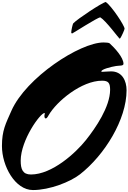

<svg xmlns="http://www.w3.org/2000/svg" viewBox="-20 -1951 1319 1971"><path d="M1258.8 -1656.2C1258.8 -1688 1127.4 -1886.7 1066.4 -1930.7C1026.9 -1923.8 775.9 -1757.3 731.9 -1711.4C726.6 -1706.1 711.4 -1640.1 711.4 -1618.2C711.4 -1611.3 715.3 -1607.9 720.7 -1607.4C726.6 -1607.4 979.5 -1772 1009.8 -1772.9C1065.9 -1740.2 1202.1 -1555.2 1207 -1554.7C1212.9 -1554.7 1213.9 -1558.6 1218.3 -1564.5C1228.5 -1579.6 1258.8 -1645.5 1258.8 -1656.2ZM297.4 -159.7C213.4 -159.7 192.4 -213.9 192.4 -301.8C193.4 -514.2 394 -791 437 -791C439.5 -791 439.9 -789.1 439.9 -785.6C439.9 -784.2 436 -768.6 436 -765.1C436 -752 436.5 -735.4 449.7 -735.4C462.9 -735.4 475.1 -761.2 480 -769.5C562 -911.1 816.9 -1122.6 1027.8 -1122.6C1094.2 -1122.6 1110.4 -1097.2 1110.4 -1028.8C1109.4 -853.5 961.9 -638.2 861.3 -512.2C756.8 -380.9 515.1 -159.7 297.4 -159.7ZM0 -451.7C0 -247.1 134.3 0 318.4 0C489.7 0 701.2 -83.5 801.3 -161.6C1055.2 -360.4 1279.3 -725.1 1279.3 -1023.9C1279.3 -1122.1 1233.9 -1218.3 1120.1 -1218.3C1083 -1218.3 1047.4 -1213.4 1024.4 -1213.4C1022 -1213.4 1021 -1215.8 1021 -1218.3C1021 -1240.2 1120.1 -1265.1 1171.4 -1273.4C1207 -1279.3 1247.6 -1272.5 1247.6 -1295.9C1247.6 -1361.8 1156.7 -1459 1106.4 -1505.4C1099.1 -1512.7 1068.4 -1515.1 1043 -1515.1C800.8 -1515.1 247.6 -1155.3 96.7 -813C38.1 -679.7 0 -612.3 0 -451.7Z"/></svg>

Font: Bodega Script
Style: Medium
Weight: 500
Italic angle: 39.7°
Version: Version 001.000